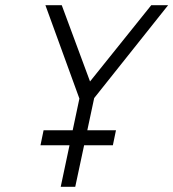

<svg xmlns="http://www.w3.org/2000/svg" viewBox="-20 -720 668 740"><path d="M148 -218 136 -160H415L427 -218ZM343 -342 628 -700H563L327 -406L218 -700H155L286 -340L214 0H270Z"/></svg>

Font: Advent Pro
Style: Italic
Weight: 400
Italic angle: -12°
Designer: VivaRado, Andreas Kalpakidis
Foundry: VivaRado, Andreas Kalpakidis
Version: Version 3.000